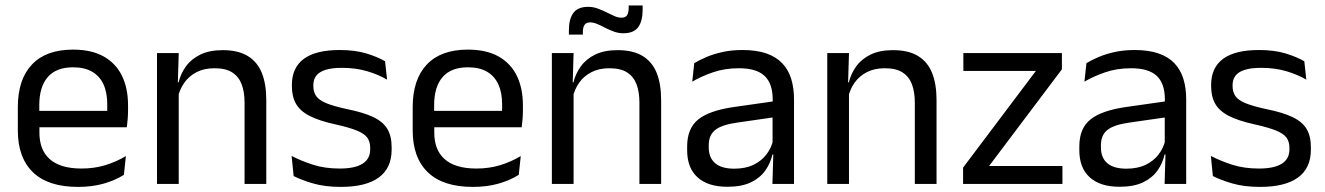

<svg xmlns="http://www.w3.org/2000/svg" viewBox="-20 -686 4942 716"><path d="M271 11Q159.5 11 103 -43.5Q46.5 -98 46.5 -199.5V-286.5Q46.5 -389.5 99 -445.2Q151.5 -501 252.5 -501Q320.5 -501 366 -475.8Q411.5 -450.5 434.5 -404Q457.5 -357.5 457.5 -293V-275Q457.5 -259 456.2 -243Q455 -227 453 -211.5H378.5Q379.5 -235.5 379.8 -257Q380 -278.5 380 -296.5Q380 -341 365.8 -371.8Q351.5 -402.5 323.2 -418.8Q295 -435 252.5 -435Q189.5 -435 158 -398.5Q126.5 -362 126.5 -294V-247.5L127 -237.5V-191Q127 -160.5 136 -136Q145 -111.5 164.2 -93.8Q183.5 -76 213.2 -66.8Q243 -57.5 284 -57.5Q331.5 -57.5 372.5 -70Q413.5 -82.5 449.5 -104L442 -34Q409.5 -13.5 366.5 -1.2Q323.5 11 271 11ZM89 -211.5V-272.5H436V-211.5Z M892 0V-303.5Q892 -343 881.2 -371.5Q870.5 -400 846.2 -415.8Q822 -431.5 780 -431.5Q741.5 -431.5 713.2 -417Q685 -402.5 667.5 -377.8Q650 -353 643 -321.5L628.5 -379H646Q654 -412 674 -439.2Q694 -466.5 727.8 -482.8Q761.5 -499 810.5 -499Q868.5 -499 904.2 -477Q940 -455 956.5 -413.8Q973 -372.5 973 -312.5V0ZM565.5 0V-488H646.5L643 -371L646.5 -366.5V0Z M1251 11Q1192 11 1148 -1.8Q1104 -14.5 1075 -29.5L1067.5 -104.5Q1104 -85.5 1147.8 -71.5Q1191.5 -57.5 1247 -57.5Q1303.5 -57.5 1332 -75.5Q1360.5 -93.5 1360.5 -129V-134.5Q1360.5 -157.5 1349.8 -172.5Q1339 -187.5 1311 -199Q1283 -210.5 1231.5 -222Q1170 -235.5 1134.5 -253.8Q1099 -272 1083.8 -299Q1068.5 -326 1068.5 -365V-369.5Q1068.5 -433.5 1113 -466.5Q1157.5 -499.5 1247 -499.5Q1304.5 -499.5 1346.8 -486.5Q1389 -473.5 1416 -457.5L1423.5 -389Q1391 -408 1349 -420.5Q1307 -433 1254.5 -433Q1216.5 -433 1193 -425.2Q1169.5 -417.5 1159 -403.2Q1148.5 -389 1148.5 -369V-365Q1148.5 -343 1159 -327.8Q1169.5 -312.5 1196.8 -301.2Q1224 -290 1272.5 -279.5Q1335 -267 1371.8 -249.5Q1408.5 -232 1424.5 -205.2Q1440.5 -178.5 1440.5 -136.5V-128Q1440.5 -59 1392.5 -24Q1344.5 11 1251 11Z M1743.5 11Q1632 11 1575.5 -43.5Q1519 -98 1519 -199.5V-286.5Q1519 -389.5 1571.5 -445.2Q1624 -501 1725 -501Q1793 -501 1838.5 -475.8Q1884 -450.5 1907 -404Q1930 -357.5 1930 -293V-275Q1930 -259 1928.8 -243Q1927.5 -227 1925.5 -211.5H1851Q1852 -235.5 1852.2 -257Q1852.5 -278.5 1852.5 -296.5Q1852.5 -341 1838.2 -371.8Q1824 -402.5 1795.8 -418.8Q1767.5 -435 1725 -435Q1662 -435 1630.5 -398.5Q1599 -362 1599 -294V-247.5L1599.5 -237.5V-191Q1599.5 -160.5 1608.5 -136Q1617.5 -111.5 1636.8 -93.8Q1656 -76 1685.8 -66.8Q1715.5 -57.5 1756.5 -57.5Q1804 -57.5 1845 -70Q1886 -82.5 1922 -104L1914.5 -34Q1882 -13.5 1839 -1.2Q1796 11 1743.5 11ZM1561.5 -211.5V-272.5H1908.5V-211.5Z M2364.5 0V-303.5Q2364.5 -343 2353.8 -371.5Q2343 -400 2318.8 -415.8Q2294.5 -431.5 2252.5 -431.5Q2214 -431.5 2185.8 -417Q2157.5 -402.5 2140 -377.8Q2122.5 -353 2115.5 -321.5L2101 -379H2118.5Q2126.5 -412 2146.5 -439.2Q2166.5 -466.5 2200.2 -482.8Q2234 -499 2283 -499Q2341 -499 2376.8 -477Q2412.5 -455 2429 -413.8Q2445.5 -372.5 2445.5 -312.5V0ZM2038 0V-488H2119L2115.5 -371L2119 -366.5V0ZM2304.5 -562Q2286.5 -562 2269.8 -568Q2253 -574 2237.2 -582.2Q2221.5 -590.5 2207.2 -596.5Q2193 -602.5 2180.5 -602.5Q2166 -602.5 2159.8 -593.2Q2153.5 -584 2153.5 -565.5V-557H2101.5V-573.5Q2101.5 -614.5 2118 -637.5Q2134.5 -660.5 2173.5 -660.5Q2192 -660.5 2209 -654.2Q2226 -648 2241.5 -640.2Q2257 -632.5 2271 -626.2Q2285 -620 2297.5 -620Q2312.5 -620 2318.5 -629.2Q2324.5 -638.5 2324.5 -657.5V-665.5H2376.5V-649Q2376.5 -607.5 2360 -584.8Q2343.5 -562 2304.5 -562Z M2860.5 0 2864 -118.5 2861 -131V-286.5L2861.5 -315Q2861.5 -374.5 2831.2 -403Q2801 -431.5 2735.5 -431.5Q2683 -431.5 2639.2 -416.5Q2595.5 -401.5 2561.5 -381.5L2569 -450.5Q2588 -462 2614.2 -473.2Q2640.5 -484.5 2674.2 -492Q2708 -499.5 2748.5 -499.5Q2801 -499.5 2837.8 -486.8Q2874.5 -474 2897.2 -450Q2920 -426 2930.5 -392Q2941 -358 2941 -316V0ZM2692.5 10.5Q2620 10.5 2581.2 -24.8Q2542.5 -60 2542.5 -125.5V-140Q2542.5 -207.5 2584.2 -240.8Q2626 -274 2717 -287L2871.5 -309L2876 -250L2727 -228.5Q2671 -220.5 2647 -201.2Q2623 -182 2623 -144.5V-136.5Q2623 -98 2646.8 -77.5Q2670.5 -57 2718 -57Q2760 -57 2790 -71.5Q2820 -86 2838.5 -110.5Q2857 -135 2863.5 -165L2876 -110H2860.5Q2853.5 -78 2834.2 -50.5Q2815 -23 2780.5 -6.2Q2746 10.5 2692.5 10.5Z M3391.5 0V-303.5Q3391.5 -343 3380.8 -371.5Q3370 -400 3345.8 -415.8Q3321.5 -431.5 3279.5 -431.5Q3241 -431.5 3212.8 -417Q3184.5 -402.5 3167 -377.8Q3149.5 -353 3142.5 -321.5L3128 -379H3145.5Q3153.5 -412 3173.5 -439.2Q3193.5 -466.5 3227.2 -482.8Q3261 -499 3310 -499Q3368 -499 3403.8 -477Q3439.5 -455 3456 -413.8Q3472.5 -372.5 3472.5 -312.5V0ZM3065 0V-488H3146L3142.5 -371L3146 -366.5V0Z M3942 -67V0H3571.5V-61L3843 -421.5H3572.5V-488H3940V-427.5L3668.5 -67Z M4323 0 4326.5 -118.5 4323.5 -131V-286.5L4324 -315Q4324 -374.5 4293.8 -403Q4263.5 -431.5 4198 -431.5Q4145.5 -431.5 4101.8 -416.5Q4058 -401.5 4024 -381.5L4031.5 -450.5Q4050.5 -462 4076.8 -473.2Q4103 -484.5 4136.8 -492Q4170.5 -499.5 4211 -499.5Q4263.5 -499.5 4300.2 -486.8Q4337 -474 4359.8 -450Q4382.5 -426 4393 -392Q4403.5 -358 4403.5 -316V0ZM4155 10.5Q4082.5 10.5 4043.8 -24.8Q4005 -60 4005 -125.5V-140Q4005 -207.5 4046.8 -240.8Q4088.5 -274 4179.5 -287L4334 -309L4338.5 -250L4189.5 -228.5Q4133.5 -220.5 4109.5 -201.2Q4085.5 -182 4085.5 -144.5V-136.5Q4085.5 -98 4109.2 -77.5Q4133 -57 4180.5 -57Q4222.5 -57 4252.5 -71.5Q4282.5 -86 4301 -110.5Q4319.5 -135 4326 -165L4338.5 -110H4323Q4316 -78 4296.8 -50.5Q4277.5 -23 4243 -6.2Q4208.5 10.5 4155 10.5Z M4679 11Q4620 11 4576 -1.8Q4532 -14.5 4503 -29.5L4495.5 -104.5Q4532 -85.5 4575.8 -71.5Q4619.5 -57.5 4675 -57.5Q4731.5 -57.5 4760 -75.5Q4788.5 -93.5 4788.5 -129V-134.5Q4788.5 -157.5 4777.8 -172.5Q4767 -187.5 4739 -199Q4711 -210.5 4659.5 -222Q4598 -235.5 4562.5 -253.8Q4527 -272 4511.8 -299Q4496.5 -326 4496.5 -365V-369.5Q4496.5 -433.5 4541 -466.5Q4585.5 -499.5 4675 -499.5Q4732.5 -499.5 4774.8 -486.5Q4817 -473.5 4844 -457.5L4851.5 -389Q4819 -408 4777 -420.5Q4735 -433 4682.5 -433Q4644.5 -433 4621 -425.2Q4597.5 -417.5 4587 -403.2Q4576.5 -389 4576.5 -369V-365Q4576.5 -343 4587 -327.8Q4597.5 -312.5 4624.8 -301.2Q4652 -290 4700.5 -279.5Q4763 -267 4799.8 -249.5Q4836.5 -232 4852.5 -205.2Q4868.5 -178.5 4868.5 -136.5V-128Q4868.5 -59 4820.5 -24Q4772.5 11 4679 11Z"/></svg>

Font: Anek Bangla
Style: Regular
Weight: 400
Designer: Sulekha Rajkumar (Bangla), Yesha Goshar (Latin)
Foundry: Ek Type
Version: Version 1.003